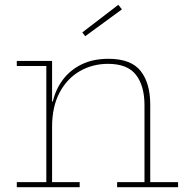

<svg xmlns="http://www.w3.org/2000/svg" viewBox="-20 -780 786 800"><path d="M197 -21H312V0H50V-21H173V-505H50V-526H197ZM582 -21V-342Q582 -422.5 546.5 -468.2Q511 -514 430 -514Q366 -514 313 -483.8Q260 -453.5 228.5 -394.8Q197 -336 197 -251L190 -357H200Q212 -408 242.2 -448.2Q272.5 -488.5 320.2 -511.8Q368 -535 432 -535Q526 -535 566 -484.2Q606 -433.5 606 -344V-21H722V0H468V-21ZM473 -760 488 -741 335 -629 323 -645Z"/></svg>

Font: Hepta Slab ExtraLight ExtraLight
Style: Regular
Weight: 250
Version: Version 1.102